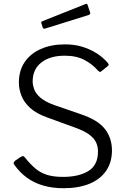

<svg xmlns="http://www.w3.org/2000/svg" viewBox="-20 -987 671 1017"><path d="M499 -613Q471 -646 428 -669Q385 -692 323 -692Q245 -692 199 -656Q153 -620 153 -555Q153 -538 160.5 -515.5Q168 -493 192.5 -471Q217 -449 266 -431L408 -382Q498 -352 535.5 -304Q573 -256 573 -190Q573 -127 542 -82Q511 -37 453.5 -13.5Q396 10 316 10Q258 10 209.5 -4Q161 -18 123 -45.5Q85 -73 56 -114Q51 -120 52.5 -125.5Q54 -131 62 -137L88 -155Q97 -160 101.5 -160Q106 -160 111 -154Q138 -120 165 -96.5Q192 -73 227 -61.5Q262 -50 314 -50Q397 -50 448 -81Q499 -112 499 -184Q499 -211 489 -232.5Q479 -254 453.5 -273.5Q428 -293 378 -311L227 -366Q172 -386 140 -415Q108 -444 94 -479Q80 -514 80 -549Q80 -613 110.5 -658Q141 -703 196 -727.5Q251 -752 324 -752Q373 -752 413.5 -740Q454 -728 489 -706.5Q524 -685 551 -654Q554 -650 555.5 -646Q557 -642 551 -637L515 -608Q510 -605 507.5 -606.5Q505 -608 499 -613ZM444 -961 457 -922Q461 -911 448 -907L220 -836Q215 -834 211.5 -835.5Q208 -837 206 -842L200 -861Q196 -871 203 -874L434 -966Q441 -969 444 -961Z"/></svg>

Font: Libre Franklin Thin Light
Style: Regular
Weight: 300
Version: Version 3.000